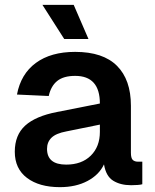

<svg xmlns="http://www.w3.org/2000/svg" viewBox="-20 -760 638 792"><path d="M227 12Q142 12 91.5 -26Q41 -64 41 -134Q41 -203 84 -242Q127 -281 215 -298L392 -333Q392 -447 290 -447Q242 -447 216 -426Q190 -405 181 -364L50 -370Q66 -455 128 -500.5Q190 -546 290 -546Q405 -546 462.5 -488.5Q520 -431 520 -324V-130Q520 -108 527.5 -100.5Q535 -93 550 -93H567V0Q561 2 547.5 3Q534 4 521 4Q477 4 447 -14.5Q417 -33 409 -82Q389 -39 341 -13.5Q293 12 227 12ZM253 -81Q317 -81 354.5 -118Q392 -155 392 -216V-246L254 -218Q211 -210 192.5 -192Q174 -174 174 -146Q174 -81 253 -81ZM245 -599 155 -740H284L345 -599Z"/></svg>

Font: Geist SemBd
Style: Regular
Weight: 400
Designer: Basement.studio, Andrés Briganti, Mateo Zaragoza
Foundry: Basement.studio, Vercel, Andrés Briganti, Guido Ferreyra, Mateo Zaragoza
Version: Version 1.401